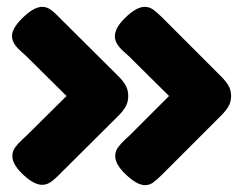

<svg xmlns="http://www.w3.org/2000/svg" viewBox="-20 -542 709 560"><path d="M57 -378Q53 -382 41 -392.5Q29 -403 22 -414Q15 -425 15 -437Q15 -459 44 -488Q78 -522 103 -522Q116 -522 127.5 -514Q139 -506 153 -491L326 -319Q340 -305 347 -292Q354 -279 354 -262Q354 -245 347 -232Q340 -219 326 -205L149 -29Q136 -16 125.5 -9.5Q115 -3 103 -3Q77 -3 43 -37Q16 -64 16 -87Q16 -101 24.5 -112.5Q33 -124 43 -133Q53 -142 58 -147L174 -262ZM356 -378Q352 -382 340 -392.5Q328 -403 321.5 -414Q315 -425 315 -436Q315 -460 343 -488Q377 -522 402 -522Q415 -522 426 -514.5Q437 -507 453 -491L625 -319Q639 -305 646.5 -292Q654 -279 654 -262Q654 -245 646.5 -232Q639 -219 625 -205L453 -33Q437 -17 426.5 -9.5Q416 -2 403 -2Q378 -2 343 -37Q316 -64 316 -87Q316 -101 324.5 -112.5Q333 -124 343 -133Q353 -142 358 -147L473 -262Z"/></svg>

Font: Fredoka One
Style: Regular
Weight: 400
Designer: Milena B. Brandão, Ben Nathan
Version: Version 2.000; ttfautohint (v1.5.33-1714) -l 8 -r 50 -G 200 